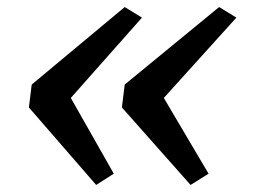

<svg xmlns="http://www.w3.org/2000/svg" viewBox="-20 -574 722 545"><path d="M383 -524 181 -296 303 -81 253 -49 62 -269 70 -334 334 -554ZM651 -524 445 -296 572 -81 521 -49 326 -269 334 -334 602 -554Z"/></svg>

Font: Koeln Type Serif
Style: Italic
Weight: 400
Italic angle: -8°
Designer: Eben Sorkin
Foundry: Eben Sorkin
Version: Version 2.002